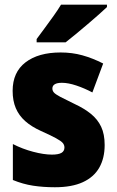

<svg xmlns="http://www.w3.org/2000/svg" viewBox="-20 -786 497 816"><path d="M424.8 -169.9Q424.8 -113.8 401.9 -73.5Q378.9 -33.2 332 -11.7Q285.2 9.8 213.4 9.8Q163.6 9.8 120.6 3.2Q77.6 -3.4 34.7 -21V-173.8Q75.7 -152.8 121.1 -140.9Q166.5 -128.9 200.7 -128.9Q228 -128.9 241 -136.2Q253.9 -143.6 253.9 -159.2Q253.9 -169.9 246.6 -178.5Q239.3 -187 217.8 -198.7Q196.3 -210.4 153.8 -229.5Q113.8 -247.6 87.2 -271.2Q60.5 -294.9 47.1 -326.4Q33.7 -357.9 33.7 -399.9Q33.7 -479 88.4 -521Q143.1 -563 237.8 -563Q286.6 -563 329.8 -551Q373 -539.1 418.5 -516.1L372.6 -393.1Q339.8 -410.6 304.9 -422.4Q270 -434.1 243.2 -434.1Q223.1 -434.1 212.9 -428Q202.6 -421.9 202.6 -409.7Q202.6 -400.4 209.2 -392.8Q215.8 -385.3 236.1 -374.5Q256.3 -363.8 296.9 -344.2Q337.9 -325.2 366.5 -302Q395 -278.8 409.9 -247.3Q424.8 -215.8 424.8 -169.9ZM434.6 -766.1V-755.9Q420.9 -742.7 398.9 -723.4Q377 -704.1 352.1 -682.9Q327.1 -661.6 302.7 -641.4Q278.3 -621.1 258.8 -606H135.7V-620.1Q152.3 -642.6 171.1 -668Q189.9 -693.4 208 -718.8Q226.1 -744.1 239.3 -766.1Z"/></svg>

Font: Open Sans SemiCondensed ExtraBold
Style: Regular
Weight: 800
Width: 4
Designer: Monotype Design Team
Foundry: Monotype Imaging Inc.
Version: Version 3.000